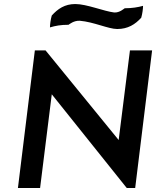

<svg xmlns="http://www.w3.org/2000/svg" viewBox="-20 -943 775 953"><path d="M599 -902C594 -899 574 -880 548 -881H547C496 -887 410 -923 354 -923C301 -923 267 -899 237 -866C231 -846 228 -820 228 -807C255 -815 281 -820 320 -820C325 -823 346 -841 375 -840H376C446 -834 518 -799 562 -799C615 -799 651 -822 681 -855C687 -875 690 -901 690 -914C665 -907 635 -902 599 -902ZM609 -10H651L735 -693H625L569 -248L206 -693H153L69 -10H179L237 -475Z"/></svg>

Font: Bluebird
Style: LiExtObl
Weight: 300
Designer: Jasper
Foundry: Cannot Into Space Fonts
Version: Version 0.98